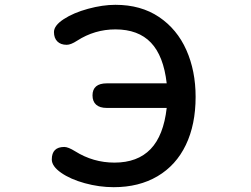

<svg xmlns="http://www.w3.org/2000/svg" viewBox="-20 -749 1040 797"><path d="M364 -353Q364 -378 379 -390.5Q394 -403 423 -403H672Q659 -517 606.5 -572Q554 -627 459 -627Q373 -627 300 -580Q274 -563 257 -563Q232 -563 218 -577Q204 -591 204 -616Q204 -643 244.5 -669.5Q285 -696 345.5 -712.5Q406 -729 459 -729Q565 -729 640 -678.5Q715 -628 753.5 -541.5Q792 -455 792 -347Q792 -232 751.5 -147.5Q711 -63 634 -17.5Q557 28 452 28Q392 28 332 11.5Q272 -5 233.5 -32Q195 -59 195 -87Q195 -139 247 -139Q263 -139 292 -121Q367 -74 455 -74Q551 -74 605 -130Q659 -186 672 -301H423Q394 -301 379 -314.5Q364 -328 364 -353Z"/></svg>

Font: 寒蝉全圆体 Bold
Style: Regular
Weight: 700
Designer: Warren2060
      Designed by Motoya company      

      [Varela Round]
      Joe Prince(Latin component); Avraham Cornf
Foundry: ChillType
Version: Version 3.200